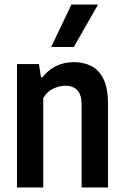

<svg xmlns="http://www.w3.org/2000/svg" viewBox="-20 -828 548 848"><path d="M55 0V-545H152L161 -486.5H167Q220.5 -553.5 306.5 -553.5Q349.5 -553.5 383.5 -536.2Q417.5 -519 437.2 -478.8Q457 -438.5 457 -370.5V0H340.5V-362Q340.5 -412 320.5 -430.8Q300.5 -449.5 268 -449.5Q244 -449.5 216.5 -437.2Q189 -425 171 -395.5V0ZM206 -620.5 295.5 -808H413L306 -620.5Z"/></svg>

Font: Encode Sans Condensed SemiBold
Style: Regular
Weight: 600
Width: 3
Designer: Multiple Designers
Foundry: Impallari Type
Version: Version 3.000; ttfautohint (v1.8.3) -l 8 -r 50 -G 200 -x 14 